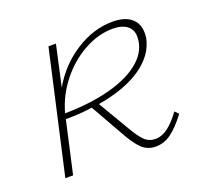

<svg xmlns="http://www.w3.org/2000/svg" viewBox="-83 -506 638 604"><g transform="rotate(-20 236.5 -204.0)"><path d="M447 -68Q419 -31 395 -13.5Q371 4 343 4Q316 4 297 -14Q278 -32 255 -74L195 -180Q153 -174 106 -174L67 0H41L133 -408H158L128 -272Q165 -336 225 -374Q285 -412 348 -412Q389 -412 410.5 -394Q432 -376 432 -344Q432 -334 431 -328Q420 -273 365 -235.5Q310 -198 220 -183L279 -83Q299 -48 314 -33.5Q329 -19 350 -19Q372 -19 392.5 -34.5Q413 -50 435 -80ZM110 -192Q197 -193 264.5 -211.5Q332 -230 369 -263.5Q406 -297 406 -341Q406 -365 389 -378Q372 -391 341 -391Q293 -391 245 -364.5Q197 -338 161 -292.5Q125 -247 110 -192Z"/></g></svg>

Font: Ysabeau Extralight
Style: Italic
Weight: 200
Italic angle: -12°
Designer: Christian Thalmann (Catharsis Fonts)
Version: Version 0.003